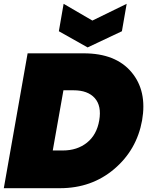

<svg xmlns="http://www.w3.org/2000/svg" viewBox="-20 -988 783 1008"><path d="M420 -708Q587 -708 670 -609.5Q753 -511 726 -356Q698 -201 579.5 -100.5Q461 0 295 0H0L125 -708ZM257 -198H310Q385 -198 436.5 -239Q488 -280 501 -356Q514 -432 477.5 -473Q441 -514 366 -514H313ZM465 -880 645 -968 620 -824 440 -739 289 -824 314 -968Z"/></svg>

Font: Poppins Black
Style: Italic
Weight: 900
Italic angle: -10°
Designer: Ninad Kale (Devanagari), Jonny Pinhorn (Latin)
Foundry: Indian Type Foundry
Version: Version 3.200;PS 1.000;hotconv 16.6.54;makeotf.lib2.5.65590